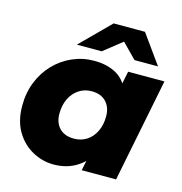

<svg xmlns="http://www.w3.org/2000/svg" viewBox="-112 -860 919 971"><g transform="rotate(15 347.5 -375.0)"><path d="M254 9Q196 9 143 -20Q90 -49 57.5 -104Q25 -159 25 -238Q25 -306 48 -363Q71 -420 111.5 -462Q152 -504 205.5 -527.5Q259 -551 319 -551Q385 -551 432.5 -525.5Q480 -500 502 -443.5Q524 -387 512 -291Q503 -200 469 -132Q435 -64 381 -27.5Q327 9 254 9ZM320 -144Q358 -144 387 -163Q416 -182 432.5 -216Q449 -250 449 -295Q449 -342 422 -370.5Q395 -399 346 -399Q309 -399 279.5 -379.5Q250 -360 233.5 -326Q217 -292 217 -247Q217 -200 244 -172Q271 -144 320 -144ZM400 0 419 -91 455 -270 479 -449 498 -542H688L580 0ZM212 -607 364 -759H528L637 -607H514L391 -732H500L342 -607Z"/></g></svg>

Font: Montserrat Thin ExtraBold
Style: Italic
Weight: 800
Italic angle: -11.3°
Version: Version 9.000